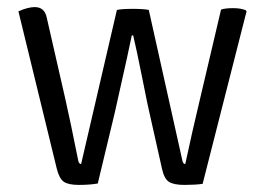

<svg xmlns="http://www.w3.org/2000/svg" viewBox="-20 -518 744 542"><path d="M140 -43 32 -486Q59 -498 78 -498Q106 -498 112 -468L165 -236Q179 -174 201 -64Q203 -55 209 -55L310 -490Q325 -493 355 -493Q385 -493 400 -490L495 -64Q497 -55 503 -55Q522 -144 544 -236L604 -491Q616 -495 638 -495Q660 -495 674 -489L676 -486L552 1Q531 4 500.5 4Q470 4 456.5 -5Q443 -14 437 -43L402 -199Q398 -215 382 -295.5Q366 -376 356 -418H352Q347 -391 304 -200L256 0Q233 4 203 4Q173 4 160 -5Q147 -14 140 -43Z"/></svg>

Font: Signika
Style: Light
Weight: 300
Designer: Anna Giedrys
Foundry: Anna Giedrys
Version: Version 1.001